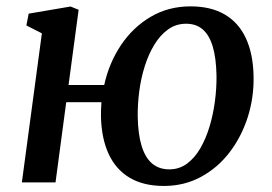

<svg xmlns="http://www.w3.org/2000/svg" viewBox="-20 -588 877 619"><path d="M201 -314H316Q331.5 -385 370 -442.5Q408.5 -500 465.8 -533.8Q523 -567.5 594.5 -567.5Q659.5 -567.5 704.2 -541.5Q749 -515.5 772.5 -465.2Q796 -415 797.5 -343Q799 -274 778.8 -210.5Q758.5 -147 720.2 -97Q682 -47 628 -17.8Q574 11.5 508.5 11.5Q442.5 11.5 398 -15Q353.5 -41.5 330.2 -91.8Q307 -142 305.5 -213Q305.5 -224.5 305.8 -236Q306 -247.5 307 -258.5H193.5L159 0H50.5L115 -480.5L65 -506L72.5 -544L207.5 -567L233.5 -556.5ZM580 -511.5Q547.5 -511.5 522 -493.2Q496.5 -475 477.8 -444.2Q459 -413.5 446.8 -374.8Q434.5 -336 429 -294Q423.5 -252 424 -212Q425 -155.5 436.5 -117.8Q448 -80 470.2 -61Q492.5 -42 526 -42Q558 -42 583 -60.5Q608 -79 626 -110.2Q644 -141.5 655.8 -180.8Q667.5 -220 673 -262.2Q678.5 -304.5 678 -344Q677 -400.5 666 -437.5Q655 -474.5 633.8 -493Q612.5 -511.5 580 -511.5Z"/></svg>

Font: Merriweather 20pt Medium
Style: Italic
Weight: 500
Italic angle: -7.8°
Version: Version 2.101